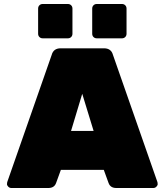

<svg xmlns="http://www.w3.org/2000/svg" viewBox="-20 -942 825 962"><path d="M284 -700H501Q537 -700 546 -667L769 -29Q770 -26 770 -19.5Q770 -13 763.5 -6.5Q757 0 748 0H563Q533 0 524 -25L500 -91H285L261 -25Q252 0 222 0H37Q28 0 21.5 -6.5Q15 -13 15 -19.5Q15 -26 16 -29L239 -667Q248 -700 284 -700ZM336 -286H449L392 -472ZM465 -922H591Q601 -922 607.5 -915.5Q614 -909 614 -899V-773Q614 -763 607.5 -756.5Q601 -750 591 -750H465Q455 -750 448.5 -756.5Q442 -763 442 -773V-899Q442 -909 448.5 -915.5Q455 -922 465 -922ZM194 -922H320Q330 -922 336.5 -915.5Q343 -909 343 -899V-773Q343 -763 336.5 -756.5Q330 -750 320 -750H194Q184 -750 177.5 -756.5Q171 -763 171 -773V-899Q171 -909 177.5 -915.5Q184 -922 194 -922Z"/></svg>

Font: Rubik One
Style: Regular
Weight: 400
Designer: Hubert and Fischer with Elvire Volk Leonovitch
Foundry: Hubert and Fischer with Elvire Volk Leonovitch
Version: Version 1.001